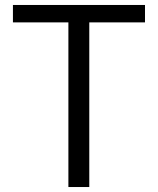

<svg xmlns="http://www.w3.org/2000/svg" viewBox="-20 -752 634 772"><path d="M255 0H339V-662H563V-732H32V-662H255Z"/></svg>

Font: Source Han Sans JP Normal
Style: Regular
Weight: 350
Designer: Ryoko NISHIZUKA 西塚涼子 (kana, bopomofo & ideographs); Paul D. Hunt (Latin, Greek & Cyrillic); Sandoll Communications 산돌커뮤니
Foundry: Adobe
Version: Version 2.002;hotconv 1.0.116;makeotfexe 2.5.65601